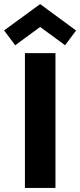

<svg xmlns="http://www.w3.org/2000/svg" viewBox="-75 -920 392 940"><path d="M47 -660H196.5V0H47ZM-0.5 -698.5 -55 -771 121.5 -900 297.5 -770.5 243.5 -698.5 121.5 -788Z"/></svg>

Font: League Spartan Thin
Style: Bold
Weight: 700
Version: Version 2.002